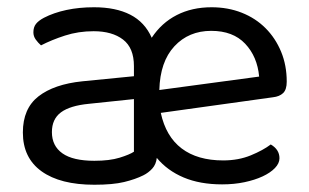

<svg xmlns="http://www.w3.org/2000/svg" viewBox="-20 -495 851 529"><path d="M239 -475Q299 -475 339 -454.5Q379 -434 398 -391Q425 -432 467 -453.5Q509 -475 563 -475Q608 -475 646 -460Q684 -445 711.5 -417.5Q739 -390 754.5 -352.5Q770 -315 770 -270Q770 -248 760 -238.5Q750 -229 732 -227L423 -184Q437 -119 480.5 -86Q524 -53 595 -53Q637 -53 671 -67Q705 -81 726 -97Q750 -83 750 -59Q750 -45 737.5 -32Q725 -19 703.5 -9Q682 1 653.5 7Q625 13 592 13Q531 13 486 -6Q441 -25 412 -60Q410 -42 399.5 -30.5Q389 -19 375 -12Q353 -1 322 6.5Q291 14 240 14Q146 14 94.5 -23Q43 -60 43 -130Q43 -196 86 -229.5Q129 -263 207 -271L349 -285V-313Q349 -363 319 -386Q289 -409 238 -409Q196 -409 159 -397Q122 -385 93 -370Q85 -377 78.5 -386Q72 -395 72 -406Q72 -420 79 -429Q86 -438 101 -446Q128 -460 163 -467.5Q198 -475 239 -475ZM240 -52Q282 -52 309.5 -60.5Q337 -69 349 -77V-222L225 -209Q173 -204 148 -185.5Q123 -167 123 -131Q123 -93 152 -72.5Q181 -52 240 -52ZM562 -410Q500 -410 460.5 -367.5Q421 -325 419 -247L694 -284Q689 -339 655.5 -374.5Q622 -410 562 -410Z"/></svg>

Font: Baloo Bhai 2
Style: Regular
Weight: 400
Designer: Supriya Tembe, Noopur Datye and Ek Type
Foundry: Ek Type
Version: Version 1.640;PS 1.000;hotconv 16.6.51;makeotf.lib2.5.65220;